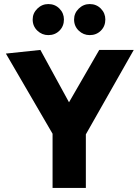

<svg xmlns="http://www.w3.org/2000/svg" viewBox="-20 -926 687 946"><path d="M499 -830Q499 -797 477 -775Q455 -753 422 -753Q391 -753 368 -775Q345 -797 345 -830Q345 -861 368 -883.5Q391 -906 422 -906Q455 -906 477 -883.5Q499 -861 499 -830ZM295 -830Q295 -797 273 -775Q251 -753 218 -753Q187 -753 164 -775Q141 -797 141 -830Q141 -861 164 -883.5Q187 -906 218 -906Q251 -906 273 -883.5Q295 -861 295 -830ZM239 0V-267L9 -662L179 -680L320 -422L469 -680H639L403 -264V0Z"/></svg>

Font: Palanquin Dark SemiBold
Style: Regular
Weight: 600
Designer: Pria Ravichandran
Version: Version 1.001